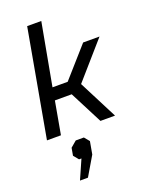

<svg xmlns="http://www.w3.org/2000/svg" viewBox="-183 -804 924 1201"><g transform="rotate(-20 278.5 -203.5)"><path d="M154 -714H248L172 -300H273L448 -498H557L347 -258L479 0H382L270 -218H158L119 0H26ZM190 180H174L146 146L155 96L195 62H249L277 96L262 180L187 307H134Z"/></g></svg>

Font: Chakra Petch Medium
Style: Italic
Weight: 500
Italic angle: -10°
Designer: Katatrad Aksorn Co.,Ltd.
Foundry: Cadson Demak Co.,Ltd.
Version: Version 1.000; ttfautohint (v1.6)